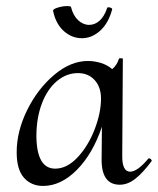

<svg xmlns="http://www.w3.org/2000/svg" viewBox="-20 -600 520 633"><path d="M472 -78Q475 -78 478 -74.5Q481 -71 480 -69Q451 -30 426 -10.5Q401 9 375 9Q314 9 315 -76L316 -182Q286 -93 233.5 -40Q181 13 122 13Q83 13 59 -14Q35 -41 35 -98Q35 -167 69.5 -237Q104 -307 158.5 -353Q213 -399 270 -399Q291 -399 312.5 -392.5Q334 -386 350 -372Q366 -386 372 -406Q372 -408 377 -408Q387 -408 385 -405L383 -89Q382 -34 409 -34Q433 -34 469 -77Q470 -78 472 -78ZM237 -359Q199 -359 167.5 -332.5Q136 -306 118 -258.5Q100 -211 100 -151Q101 -44 162 -44Q201 -44 236 -81.5Q271 -119 292 -173.5Q313 -228 313 -275Q313 -313 292 -336Q271 -359 237 -359ZM155 -564Q154 -570 170.5 -575Q187 -580 202 -580Q213 -580 214 -577Q221 -549 237.5 -533.5Q254 -518 274 -518Q293 -518 308.5 -532Q324 -546 333 -573Q333 -576 338 -576Q342 -576 346 -574Q350 -572 350 -570Q338 -524 310.5 -499Q283 -474 250 -474Q217 -474 190.5 -497.5Q164 -521 155 -564Z"/></svg>

Font: Cormorant Upright Medium
Style: Regular
Weight: 500
Designer: Christian Thalmann (Catharsis Fonts)
Foundry: Catharsis Fonts
Version: Version 3.302